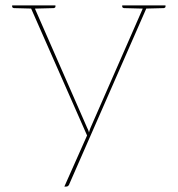

<svg xmlns="http://www.w3.org/2000/svg" viewBox="-20 -510 657 710"><path d="M218 180 302 -9 90 -490H97Q101 -490 103.5 -488Q106 -486 107 -483L302 -38Q304 -34 306 -29.5Q308 -25 309 -20Q310 -24 311 -27Q312 -30 313 -33Q314 -36 315 -38L510 -483Q512 -487 514.5 -488.5Q517 -490 519 -490H526L237 169Q236 173 233 176.5Q230 180 225 180ZM98 -482V-490H114V-482ZM505 -482V-490H521V-482ZM110 -490 109 -478 32 -480Q30 -480 27.5 -481.5Q25 -483 25 -485V-490ZM185 -490V-485Q185 -483 182.5 -481.5Q180 -480 178 -480L101 -478L100 -490ZM517 -490 516 -478 439 -480Q437 -480 434.5 -481.5Q432 -483 432 -485V-490ZM592 -490V-485Q592 -483 589.5 -481.5Q587 -480 585 -480L508 -478L507 -490Z"/></svg>

Font: Aleo Thin
Style: Regular
Weight: 250
Designer: Alessio Laiso
Foundry: Alessio Laiso
Version: Version 2.001;gftools[0.9.29]